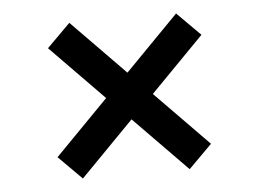

<svg xmlns="http://www.w3.org/2000/svg" viewBox="-39 -713 696 516"><g transform="rotate(-5 309.0 -455.0)"><path d="M165 -245 102 -308 246 -455 102 -602 165 -665 309 -518 453 -665 516 -602 372 -455 516 -308 453 -245 309 -392Z"/></g></svg>

Font: Hermit
Style: Regular
Weight: 400
Designer: Pablo Caro
Version: Version 2.000;PS 002.000;hotconv 1.0.88;makeotf.lib2.5.64775